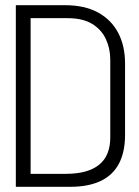

<svg xmlns="http://www.w3.org/2000/svg" viewBox="-20 -720 537 740"><path d="M230 -700H41V0H250Q321 0 368 -22.5Q415 -45 438.5 -89.5Q462 -134 462 -200V-475Q462 -543 435.5 -593.5Q409 -644 357.5 -672Q306 -700 230 -700ZM233 -50H98V-650H240Q299 -650 335 -628Q371 -606 388 -569.5Q405 -533 405 -490V-190Q405 -156 394.5 -129.5Q384 -103 362.5 -85.5Q341 -68 309 -59Q277 -50 233 -50Z"/></svg>

Font: Advent Pro
Style: Regular
Weight: 400
Designer: VivaRado, Andreas Kalpakidis
Foundry: VivaRado, Andreas Kalpakidis
Version: Version 3.000